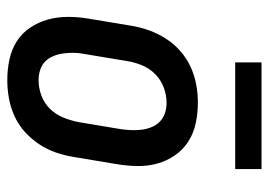

<svg xmlns="http://www.w3.org/2000/svg" viewBox="-128 -620 755 540"><g transform="rotate(90 250.0 -349.5)"><path d="M205 8Q175 8 147 2Q119 -4 96 -18.5Q73 -33 57.5 -56Q42 -79 34.5 -106Q27 -133 27 -162.5Q27 -192 32 -221L52 -341Q56 -366 65 -391Q74 -416 88.5 -438.5Q103 -461 123.5 -479Q144 -497 168.5 -508Q193 -519 218 -523.5Q243 -528 268 -528Q298 -528 326 -522Q354 -516 377 -501.5Q400 -487 416 -464Q432 -441 439.5 -414Q447 -387 446.5 -357.5Q446 -328 441 -299L421 -179Q417 -154 408.5 -129Q400 -104 385 -81.5Q370 -59 350 -41Q330 -23 305.5 -12Q281 -1 255.5 3.5Q230 8 205 8ZM205 -80Q227 -80 248.5 -88Q270 -96 286 -112.5Q302 -129 310.5 -150.5Q319 -172 323 -193L343 -313Q345 -328 345.5 -343Q346 -358 344 -372Q342 -386 336.5 -399Q331 -412 321 -421.5Q311 -431 297.5 -435.5Q284 -440 269 -440Q247 -440 225.5 -432Q204 -424 187.5 -407.5Q171 -391 162.5 -369.5Q154 -348 151 -327L131 -207Q128 -192 128 -177Q128 -162 130 -148Q132 -134 137.5 -121Q143 -108 152.5 -98.5Q162 -89 176 -84.5Q190 -80 205 -80ZM455 -633H155V-707H455Z"/></g></svg>

Font: Iosevka Term Curly Semibold
Style: Italic
Weight: 600
Italic angle: -9°
Designer: Belleve Invis
Foundry: Belleve Invis
Version: Version 32.3.0